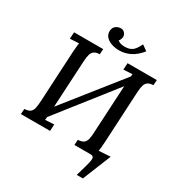

<svg xmlns="http://www.w3.org/2000/svg" viewBox="-242 -1047 1279 1380"><g transform="rotate(30 397.5 -357.5)"><path d="M605 178Q629 98 638 60.5Q647 23 641.5 11.5Q636 0 617 0H483L486 -44Q519 -46 534 -58Q549 -70 554.5 -94Q560 -118 561 -155L582 -545L213 -76Q213 -68 212 -62Q211 -56 210 -51L284 -55L281 0H39L42 -44Q75 -46 90 -58Q105 -70 110 -94Q115 -118 117 -155L139 -571Q141 -593 142.5 -613.5Q144 -634 147 -649L73 -645L76 -700H318L315 -656Q287 -655 271 -644.5Q255 -634 248.5 -612.5Q242 -591 240 -553L219 -165L588 -629Q589 -635 589.5 -640.5Q590 -646 591 -649L517 -645L520 -700H763L760 -656Q731 -655 715.5 -644.5Q700 -634 693.5 -612.5Q687 -591 685 -554L663 -134Q662 -107 659.5 -85.5Q657 -64 655 -51L751 -57L656 178ZM420 -749Q387 -749 357 -759Q327 -769 309 -789.5Q291 -810 293 -840Q296 -867 313 -879.5Q330 -892 349 -893Q369 -894 379.5 -885.5Q390 -877 394.5 -866Q399 -855 399 -846Q398 -839 394.5 -829Q391 -819 383 -810Q394 -801 407.5 -796.5Q421 -792 440 -792Q456 -792 471.5 -795Q487 -798 499 -806Q514 -815 526 -832.5Q538 -850 549 -873L594 -841Q557 -794 513 -771.5Q469 -749 420 -749Z"/></g></svg>

Font: Lora Medium
Style: Italic
Weight: 500
Italic angle: -3°
Designer: Olga Karpushina, Alexei Vanyashin (Cyrillic)
Foundry: Cyreal
Version: Version 3.004